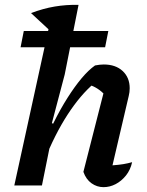

<svg xmlns="http://www.w3.org/2000/svg" viewBox="-20 -765 605 792"><path d="M161 -98 149 -143Q174 -204 201.5 -259.5Q229 -315 258.5 -361.5Q288 -408 316.5 -442Q345 -476 372 -495Q382 -497 391 -498Q400 -499 408 -499Q457 -499 486 -472Q515 -445 515 -401Q515 -393 514 -385Q513 -377 511 -369L444 -83Q471 -85 489 -88Q507 -91 525 -96Q518 -64 499.5 -41Q481 -18 457 -5.5Q433 7 407 7Q380 7 357.5 -9Q335 -25 324 -56L410 -393L417 -370Q398 -389 382.5 -399Q367 -409 345 -417L369 -422Q312 -374 259 -292.5Q206 -211 161 -98ZM39 0 195 -713 304 -745 247 -458 194 -257 204 -253 153 0ZM190 -635 108 -711Q158 -730 205.5 -738Q253 -746 304 -745ZM78.1 -637H426.8L413.6 -570H64.9Z"/></svg>

Font: Piazzolla Thin
Style: Bold Italic
Weight: 700
Italic angle: -11.3°
Version: Version 2.005